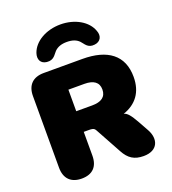

<svg xmlns="http://www.w3.org/2000/svg" viewBox="-162 -1033 1041 1163"><g transform="rotate(-20 359.0 -451.0)"><path d="M165 10C235 10 272 -29 272 -99V-252H305C340 -252 342 -244 353 -224L439 -67C468 -13 504 10 564 10C657 10 680 -60 642 -128L607 -191C575 -248 558 -267 537 -272C622 -301 670 -364 670 -462C670 -602 577 -670 415 -670H166C96 -670 57 -631 57 -561V-99C57 -29 96 10 165 10ZM375 -385H272V-524H375C433 -524 466 -502 466 -455C466 -407 433 -385 375 -385ZM207 -726C253 -721 265 -754 282 -771C301 -790 327 -799 361 -799C396 -799 422 -790 440 -771C457 -754 469 -720 515 -726C553 -730 571 -761 556 -799C533 -866 454 -912 361 -912C268 -912 189 -866 166 -799C153 -760 169 -730 207 -726Z"/></g></svg>

Font: SN Pro Black
Style: Regular
Weight: 900
Designer: Tobias Whetton
Foundry: Supernotes
Version: Version 1.001;Glyphs 3.2 (3249)